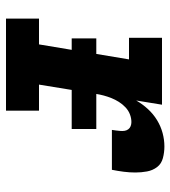

<svg xmlns="http://www.w3.org/2000/svg" viewBox="16 -584 568 640"><g transform="rotate(90 300.0 -264.0)"><path d="M42 0V-110H128L178 -410H106V-520H329L315 -434Q327 -455 343.5 -473Q360 -491 380.5 -503.5Q401 -516 423.5 -522Q446 -528 468 -528Q488 -528 507 -523Q526 -518 537 -503.5Q548 -489 551.5 -470Q555 -451 555 -431.5Q555 -412 552.5 -392.5Q550 -373 546 -353H413Q414 -360 415 -367Q416 -374 416.5 -381.5Q417 -389 416 -395.5Q415 -402 411 -407.5Q407 -413 400.5 -415.5Q394 -418 387 -418Q374 -418 361 -413Q348 -408 337.5 -398Q327 -388 319.5 -376Q312 -364 307 -351.5Q302 -339 298.5 -326Q295 -313 293 -300L262 -110H349V0ZM108 -219V-301H410V-219Z"/></g></svg>

Font: Iosevka Etoile XBdObl
Style: Regular
Weight: 800
Italic angle: -9°
Designer: Belleve Invis
Foundry: Belleve Invis
Version: Version 15.5.2; ttfautohint (v1.8.4)